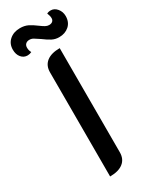

<svg xmlns="http://www.w3.org/2000/svg" viewBox="-258 -954 797 1011"><g transform="rotate(-30 141.0 -448.0)"><path d="M86 -624Q86 -665 114 -687Q142 -709 194 -709V-76Q194 -35 166 -13Q138 9 86 9ZM-24 -825Q-24 -861 1 -883Q26 -905 65 -905Q92 -905 112.5 -895Q133 -885 158 -866Q174 -854 185 -848Q196 -842 207 -842Q221 -842 228.5 -849Q236 -856 236 -867Q236 -881 228 -899Q237 -905 252 -905Q274 -905 290 -885.5Q306 -866 306 -840Q306 -803 282 -781.5Q258 -760 221 -760Q198 -760 178.5 -770Q159 -780 134 -799Q112 -814 101 -820.5Q90 -827 77 -827Q63 -827 54.5 -819Q46 -811 46 -797Q46 -780 54 -766Q42 -760 29 -760Q6 -760 -9 -778Q-24 -796 -24 -825Z"/></g></svg>

Font: K2D Medium
Style: Regular
Weight: 500
Designer: Katatrad Aksorn Co.,Ltd.
Foundry: Cadson Demak Co.,Ltd.
Version: Version 1.000; ttfautohint (v1.6)